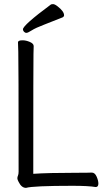

<svg xmlns="http://www.w3.org/2000/svg" viewBox="-20 -900 540 929"><path d="M106 9Q84 9 70 -20Q64 -31 64 -37Q64 -44 67 -50.5Q70 -57 70 -70Q70 -621 68.5 -649.5Q67 -678 67 -695Q67 -705 89 -705Q106 -705 124.5 -697Q143 -689 143 -677Q143 -665 142 -639.5Q141 -614 141 -59Q213 -64 349 -64Q411 -64 424 -65Q439 -65 447.5 -45.5Q456 -26 456 -12Q456 5 443 5Q408 -1 331 -1Q141 -1 106 9ZM91 -758Q91 -778 226 -878Q229 -880 237 -880Q245 -880 259 -869Q290 -845 290 -826Q290 -820 283 -816Q239 -798 195.5 -781.5Q152 -765 133.5 -753Q115 -741 108 -741Q101 -741 96 -746.5Q91 -752 91 -758Z"/></svg>

Font: LXGW WenKai Mono Lite
Style: Regular
Weight: 400
Monospace: yes
Designer: LXGW / Fontworks Inc.
Foundry: LXGW / Fontworks Inc.
Version: Version 1.520; June 14, 2025